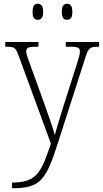

<svg xmlns="http://www.w3.org/2000/svg" viewBox="-20 -759 546 1019"><path d="M336 -654C353 -654 364 -664 364 -696C364 -729 353 -739 336 -739C319 -739 308 -729 308 -696C308 -664 319 -654 336 -654ZM180 -654C198 -654 209 -664 209 -696C209 -729 198 -739 180 -739C163 -739 153 -729 153 -696C153 -664 163 -654 180 -654ZM44 210V240H47C193 240 224 198 287 1L431 -447C449 -506 456 -511 502 -511H506V-536H329V-511H354C397 -511 404 -503 404 -485C404 -471 397 -447 388 -419L314 -187C296 -128 281 -82 271 -42C261 -82 234 -154 211 -220L142 -411C126 -453 119 -473 119 -486C119 -504 128 -511 170 -511H184V-536H8V-511H10C59 -511 63 -507 81 -458L250 3C200 153 177 210 44 210Z"/></svg>

Font: Noto Serif Devanagari SemiCondensed ExtraLight
Style: Regular
Weight: 200
Width: 4
Designer: Universal Thirst, Indian Type Foundry and the Monotype Design Team
Foundry: Monotype Imaging Inc.
Version: Version 2.004